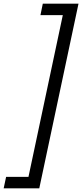

<svg xmlns="http://www.w3.org/2000/svg" viewBox="-120 -770 445 1040"><path d="M99.1 -688 111.8 -750H305.2L92.8 250H-100.1L-86.9 188H34.2L220.2 -688Z"/></svg>

Font: Lobster Two
Style: Italic
Weight: 400
Designer: Pablo Impallari
Foundry: Pablo Impallari. www.impallari.com
Version: Version 1.006